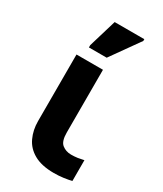

<svg xmlns="http://www.w3.org/2000/svg" viewBox="-197 -851 795 936"><g transform="rotate(30 200.5 -383.0)"><path d="M271 9.8Q201.7 9.8 158.7 -14.6Q116.2 -38.6 97.2 -80.1Q78.1 -121.1 78.1 -170.9V-545.9H227.1V-192.9Q227.1 -143.6 248 -127Q269.5 -109.9 298.8 -109.9Q316.9 -109.9 335 -112.3Q339.8 -113.3 345.2 -114.3Q350.6 -115.2 357.7 -116.7Q364.7 -118.2 369.1 -119.1V-2Q354.5 2 324.2 6.3Q298.3 9.8 271 9.8ZM113.3 -606V-619.1L160.2 -775.9H327.1V-766.1L213.4 -606Z"/></g></svg>

Font: Droid Sans Thai
Style: Bold
Weight: 700
Designer: Steve Matteson
Foundry: Ascender Corporation
Version: Version 1.00